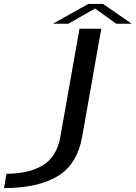

<svg xmlns="http://www.w3.org/2000/svg" viewBox="-234 -733 694 983"><path d="M-213.5 230 -201 156.5Q-85.5 156.5 -14.2 113Q57 69.5 75 -33L173 -586H284.5L187 -34.5Q161.5 109.5 59.8 169.8Q-42 230 -213.5 230ZM37 -611.5 218 -713H293.5L440 -611.5H361.5L252.5 -689.5L116 -611.5Z"/></svg>

Font: Anybody UltraExpanded Regular
Style: Italic
Weight: 400
Width: 9
Italic angle: -10°
Designer: Tyler Finck
Foundry: Etcetera Type Company
Version: Version 1.010; ttfautohint (v1.8.3) -l 8 -r 50 -G 200 -x 14 